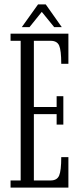

<svg xmlns="http://www.w3.org/2000/svg" viewBox="-20 -853 370 873"><path d="M28 0V-32.5H74V-667.5H28V-700H291V-563H258.5Q258.5 -624 249 -645.8Q239.5 -667.5 210 -667.5H134V-366.5H237.5V-415.5H268V-286.5H237.5V-334H134V-32.5H210Q239.5 -32.5 249 -55Q258.5 -77.5 258.5 -138.5H291V0ZM79 -729.5 153 -833H188L261 -729.5H226.5L170 -799L114 -729.5Z"/></svg>

Font: Imbue 10pt Light
Style: Regular
Weight: 300
Designer: Tyler Finck
Foundry: Etcetera Type Company
Version: Version 1.102; ttfautohint (v1.8.3)